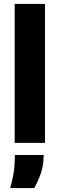

<svg xmlns="http://www.w3.org/2000/svg" viewBox="-20 -730 305 981"><path d="M55 0V-710H210V0ZM32 231Q50 166 53 126.5Q56 87 56 62H203Q203 117 188 158Q173 199 155 231Z"/></svg>

Font: Bricolage Grotesque SemiCondensed ExtraBold
Style: Regular
Weight: 800
Width: 4
Designer: Mathieu Triay
Foundry: Atelier Triay
Version: Version 1.001;gftools[0.9.33.dev8+g029e19f]